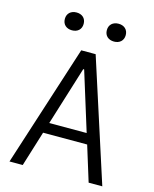

<svg xmlns="http://www.w3.org/2000/svg" viewBox="-135 -1024 890 1113"><g transform="rotate(15 310.0 -467.5)"><path d="M588.5 0 353 -730H266.5L31.5 0H111L176.5 -211.5H441L506.5 0ZM184 -828C217.5 -828 240.5 -848 240.5 -881.5C240.5 -915 217.5 -935 184 -935C151 -935 127.5 -915 127.5 -881.5C127.5 -848 151 -828 184 -828ZM436.5 -828C469.5 -828 493 -848 493 -881.5C493 -915 469.5 -935 436.5 -935C403 -935 379.5 -915 379.5 -881.5C379.5 -848 403 -828 436.5 -828ZM196.5 -275 306 -627.5H311.5L421 -275Z"/></g></svg>

Font: Monaspace Neon Light
Style: Regular
Weight: 300
Designer: Riley Cran & the Lettermatic Team
Foundry: Lettermatic
Version: Version 1.200 (Monaspace Neon)